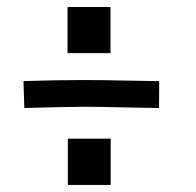

<svg xmlns="http://www.w3.org/2000/svg" viewBox="-20 -521 558 547"><path d="M49.3 -213.4 46.9 -290Q140.1 -293 223.6 -293Q253.4 -293 279.3 -292.5Q305.2 -292 345.9 -291.3Q386.7 -290.5 425.3 -290H433.6L433.1 -213.4H424.3Q380.9 -213.9 319.8 -215.3Q258.8 -216.8 222.2 -216.8Q179.2 -216.8 49.3 -213.4ZM173.3 -126H295.4V5.9H173.3ZM172.4 -501H294.9V-369.6H172.4Z"/></svg>

Font: FantasqueSansM Nerd Font
Style: Regular
Weight: 400
Monospace: yes
Designer: Jany Belluz
Version: Version 1.8.0 ; ttfautohint (v1.8.2);Nerd Fonts 3.4.0